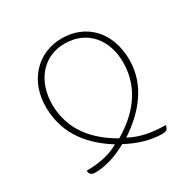

<svg xmlns="http://www.w3.org/2000/svg" viewBox="-131 -669 793 802"><g transform="rotate(-30 265.5 -268.0)"><path d="M108 10C158 10 212 -8 264 -37C319 -7 377 10 432 10C451 10 459 3 461 -15C398 -15 342 -25 292 -52C388 -115 465 -205 466 -324C467 -463 381 -546 265 -546C150 -546 62 -457 65 -324C68 -192 145 -109 237 -51C191 -25 139 -15 80 -15C80 1 88 10 108 10ZM265 -64C171 -118 95 -197 93 -324C93 -437 159 -521 265 -521C371 -521 441 -442 438 -324C435 -206 364 -122 265 -64Z"/></g></svg>

Font: Noto Serif Georgian Thin
Style: Regular
Weight: 100
Designer: Monotype Design Team, Akaki Razmadze
Foundry: Google LLC
Version: Version 2.003